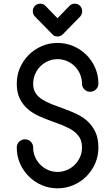

<svg xmlns="http://www.w3.org/2000/svg" viewBox="-20 -1007 605 1042"><path d="M292 15Q246 15 206 -2.5Q166 -20 136 -50Q106 -80 88.5 -120Q71 -160 71 -206Q71 -225 84 -238Q97 -251 116 -251Q134 -251 147 -238Q160 -225 160 -206Q160 -179 170.5 -155Q181 -131 199 -113Q217 -95 241 -84.5Q265 -74 292 -74Q319 -74 343.5 -84.5Q368 -95 386 -113Q404 -131 414.5 -155Q425 -179 425 -206Q425 -239 412 -260.5Q399 -282 376 -298Q365 -306 351 -312.5Q337 -319 322 -326Q307 -332 291 -338Q275 -344 258 -350Q225 -362 191.5 -377Q158 -392 131.5 -414.5Q105 -437 88 -470.5Q71 -504 71 -553Q71 -599 88.5 -639Q106 -679 136 -709Q166 -739 206 -756.5Q246 -774 292 -774Q338 -774 378.5 -756.5Q419 -739 449 -709Q479 -679 496.5 -639Q514 -599 514 -553Q514 -535 501 -522Q488 -509 469 -509Q451 -509 438 -522Q425 -535 425 -553Q425 -580 414.5 -604.5Q404 -629 386 -647Q368 -665 343.5 -675.5Q319 -686 292 -686Q265 -686 241 -675.5Q217 -665 199 -647Q181 -629 170.5 -604.5Q160 -580 160 -553Q160 -523 172.5 -503Q185 -483 208 -468Q232 -453 262 -441Q278 -435 294 -429Q310 -423 327 -417Q360 -405 393.5 -389.5Q427 -374 453.5 -350.5Q480 -327 497 -292Q514 -257 514 -206Q514 -160 496.5 -120Q479 -80 449 -50Q419 -20 378.5 -2.5Q338 15 292 15ZM292 -809Q274 -809 264 -821L170 -917Q158 -929 158 -946Q158 -963 169.5 -975Q181 -987 198 -987Q215 -987 227 -975L292 -908L357 -975Q369 -987 386 -987Q403 -987 414.5 -975Q426 -963 426 -946Q426 -930 415 -917L321 -821Q309 -809 292 -809Z"/></svg>

Font: Hanken
Style: Book
Weight: 400
Designer: Alfredo Marco Pradil
Foundry: Hanken Design Co.
Version: Version 2.06 2014